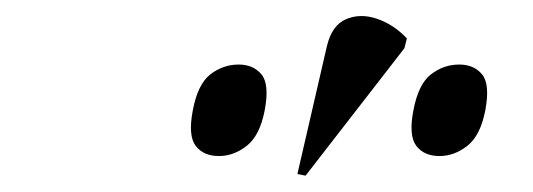

<svg xmlns="http://www.w3.org/2000/svg" viewBox="-20 -823 652 235"><path d="M354 -608 344 -610 380 -766Q386 -792 403.5 -799.5Q421 -807 441.5 -800Q462 -793 478 -776L475 -764ZM248 -632Q229 -632 219.5 -644.5Q210 -657 216 -688Q222 -720 237.5 -732Q253 -744 272 -744Q290 -744 300 -732Q310 -720 304 -688Q298 -657 282 -644.5Q266 -632 248 -632ZM518 -632Q499 -632 489.5 -644.5Q480 -657 486 -688Q492 -720 507.5 -732Q523 -744 542 -744Q560 -744 570 -732Q580 -720 574 -688Q568 -657 552 -644.5Q536 -632 518 -632Z"/></svg>

Font: Noto Serif Display Condensed
Style: Italic
Weight: 400
Width: 3
Italic angle: -12°
Designer: Monotype Design Team
Foundry: Monotype Imaging Inc.
Version: Version 2.009